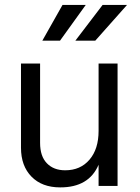

<svg xmlns="http://www.w3.org/2000/svg" viewBox="-20 -770 580 795"><path d="M388.2 -506.8V-228Q388.2 -152.8 350.6 -108.9Q313 -64.9 250 -64.9Q202.1 -64.9 174.1 -94Q146 -123 146 -178.2V-506.8H66.9V-158.2Q66.9 -83 110.4 -38.6Q153.8 5.9 229 5.9Q348.1 6.3 388.2 -87.9V0H466.8V-506.8ZM404.8 -749.5 292 -601.6H374.5L505.9 -749.5ZM238.8 -749.5 155.3 -601.6H228.5L335 -749.5Z"/></svg>

Font: FAU Chimera
Style: Regular
Weight: 400
Version: Version 1.002;hotconv 1.0.117;makeotfexe 2.5.65602